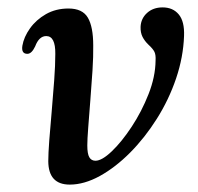

<svg xmlns="http://www.w3.org/2000/svg" viewBox="-20 -488 536 519"><path d="M110.5 -52Q110.5 -72.5 113.2 -108.8Q116 -145 119.8 -187.5Q123.5 -230 126.5 -271Q129.5 -312 129.5 -342.5Q130 -390.5 105 -390.5Q85.5 -390.5 75 -362.5Q65.5 -342.5 54 -342.5Q37 -342.5 40.5 -364.5Q44.5 -388 61 -411.2Q77.5 -434.5 104.2 -449.8Q131 -465 165 -465Q203 -465 217.5 -440.2Q232 -415.5 232 -365Q232.5 -336.5 230 -297Q227.5 -257.5 224.2 -217Q221 -176.5 218.5 -143.5Q216 -110.5 216 -95Q216 -72 221.5 -62.8Q227 -53.5 238 -53.5Q255.5 -53.5 282.2 -79Q309 -104.5 336 -145.5Q363 -186.5 381.5 -233.5Q400 -280.5 400.5 -324Q401.5 -339.5 397.5 -347.8Q393.5 -356 381.5 -367Q371 -377 365.2 -388.5Q359.5 -400 360 -415.5Q361 -438 377.5 -453Q394 -468 419.5 -468Q447.5 -468 463.2 -449Q479 -430 477.5 -391Q475.5 -333.5 456 -276Q436.5 -218.5 404 -167Q371.5 -115.5 331.8 -75.5Q292 -35.5 249.8 -12.2Q207.5 11 168.5 11Q111 11 110.5 -52Z"/></svg>

Font: Fraunces 9pt S000
Style: Italic
Weight: 400
Italic angle: -16°
Version: Version 1.000; ttfautohint (v1.8.3)